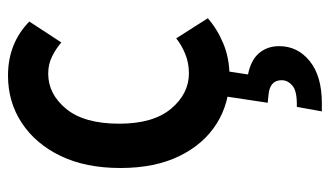

<svg xmlns="http://www.w3.org/2000/svg" viewBox="-188 -380 805 468"><g transform="rotate(-90 214.0 -146.5)"><path d="M38 -255Q38 -340 67.5 -401Q97 -462 148 -495.5Q199 -529 263 -529Q342 -529 395 -477L344 -399Q329 -412 310 -421.5Q291 -431 268 -431Q218 -431 182 -387Q146 -343 146 -258Q146 -175 182.5 -131.5Q219 -88 269 -88Q294 -88 316 -97Q338 -106 354 -119L403 -42Q377 -19 341 -4Q305 11 260 11Q196 11 146 -20.5Q96 -52 67 -111.5Q38 -171 38 -255ZM176 236 187 175Q225 176 238.5 164.5Q252 153 252 138Q252 109 216 106L197 104L215 -15L276 -9L266 56Q301 63 318 83Q335 103 335 132Q335 177 298.5 206.5Q262 236 196 236Z"/></g></svg>

Font: Radio Canada Condensed Medium
Style: Regular
Weight: 500
Width: 3
Designer: Charles Daoud, Etienne Aubert Bonn, Alexandre Saumier Demers, Jacques Le Bailly
Foundry: Radio-Canada
Version: Version 2.104; ttfautohint (v1.8.4.7-5d5b);gftools[0.9.28.de